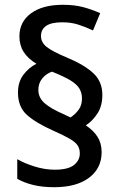

<svg xmlns="http://www.w3.org/2000/svg" viewBox="-20 -784 503 801"><path d="M55 -398Q55 -442 77.5 -472Q100 -502 132 -518Q97 -539 79 -567Q61 -595 61 -632Q61 -693 109.5 -728.5Q158 -764 242 -764Q290 -764 326 -754.5Q362 -745 398 -729L368 -657Q336 -672 306 -681.5Q276 -691 240 -691Q194 -691 172.5 -676Q151 -661 151 -634Q151 -607 175 -588Q199 -569 259 -544Q331 -514 369 -479Q407 -444 407 -388Q407 -342 386.5 -310.5Q366 -279 338 -261Q370 -240 387 -213Q404 -186 404 -149Q404 -82 351.5 -42.5Q299 -3 206 -3Q158 -3 120 -12Q82 -21 52 -38V-120Q83 -102 125.5 -89Q168 -76 208 -76Q264 -76 288.5 -95.5Q313 -115 313 -144Q313 -163 304 -177Q295 -191 271 -205Q247 -219 202 -239Q130 -271 92.5 -304.5Q55 -338 55 -398ZM140 -409Q140 -377 165.5 -354Q191 -331 249 -306L274 -294Q294 -307 308 -326Q322 -345 322 -373Q322 -396 311.5 -414Q301 -432 274 -448.5Q247 -465 197 -485Q173 -477 156.5 -457Q140 -437 140 -409Z"/></svg>

Font: Noto Sans Georgian SemiCondensed Medium
Style: Regular
Weight: 500
Width: 4
Designer: Monotype Design Team, Akaki Razmadze
Foundry: Google LLC
Version: Version 2.005; ttfautohint (v1.8.4.7-5d5b)